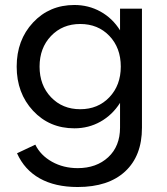

<svg xmlns="http://www.w3.org/2000/svg" viewBox="-20 -500 668 770"><path d="M278.3 -480Q335.4 -480 383.3 -453.4Q431.2 -426.8 461.4 -378.4V-465.3H549.3V12.7Q549.3 125 481.9 187.5Q414.6 250 291.5 250Q201.2 250 139.6 215.6Q78.1 181.2 48.3 114.7L121.6 80.1Q142.6 123 188.5 148.7Q234.4 174.3 291.5 174.3Q366.7 174.3 414.1 130.4Q461.4 86.4 461.4 11.7V-87.4Q430.7 -39.1 383.1 -12.2Q335.4 14.6 278.3 14.6Q178.2 14.6 112.5 -55.9Q46.9 -126.5 46.9 -232.9Q46.9 -339.4 112.5 -409.7Q178.2 -480 278.3 -480ZM464.4 -232.9Q464.4 -308.1 418.7 -356Q373 -403.8 301.8 -403.8Q230.5 -403.8 184.6 -355.7Q138.7 -307.6 138.7 -232.9Q138.7 -158.2 184.6 -110.1Q230.5 -62 301.8 -62Q373 -62 418.7 -110.1Q464.4 -158.2 464.4 -232.9Z"/></svg>

Font: Spartan MB Med
Style: Regular
Weight: 500
Designer: Matt Bailey, Mirko Velimirovic
Foundry: Matt Bailey
Version: Version 1.005